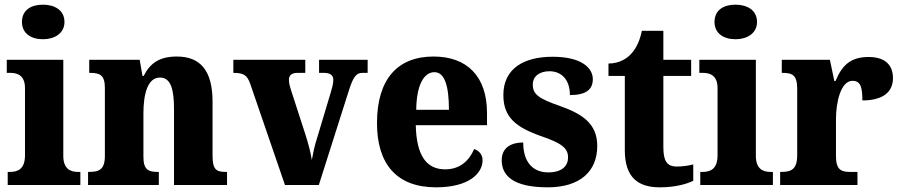

<svg xmlns="http://www.w3.org/2000/svg" viewBox="-20 -792 3857 822"><path d="M164 -624C213 -624 256 -649 256 -698C256 -749 213 -772 164 -772C113 -772 74 -749 74 -698C74 -649 113 -624 164 -624ZM13 0H324V-56H314C281 -56 251 -69 251 -125V-536H9V-480H25C57 -480 87 -467 87 -415V-127C87 -70 58 -56 24 -56H13Z M357 0H660V-56H656C615 -56 594 -65 594 -121V-306C594 -387 611 -460 665 -460C711 -460 725 -410 725 -325V0H952V-56H948C906 -56 890 -65 890 -126V-357C890 -492 836 -550 737 -550C663 -550 623 -522 595 -467H590L578 -536H362V-480H366C407 -480 429 -471 429 -416V-124C429 -65 403 -56 361 -56H357Z M1051 -434 1200 0H1345L1475 -409C1494 -467 1507 -480 1532 -480H1554V-536H1346V-480H1368C1394 -480 1407 -469 1407 -451C1407 -432 1402 -417 1396 -396L1336 -196C1327 -169 1320 -135 1315 -107C1310 -140 1300 -177 1287 -218L1226 -406C1222 -419 1217 -434 1217 -450C1217 -469 1228 -480 1253 -480H1287V-536H979V-480C1022 -480 1038 -471 1051 -434Z M1847 10C1988 10 2046 -50 2046 -106C2046 -130 2031 -147 2010 -154C1989 -105 1950 -67 1886 -67C1806 -67 1763 -125 1760 -256H2065V-308C2065 -467 1978 -550 1836 -550C1682 -550 1594 -453 1594 -265C1594 -91 1677 10 1847 10ZM1902 -322H1762C1763 -426 1794 -483 1840 -483C1884 -483 1902 -423 1902 -322Z M2325 10C2464 10 2537 -59 2537 -167C2537 -263 2473 -304 2378 -338C2286 -370 2261 -388 2261 -430C2261 -467 2292 -487 2332 -487C2384 -487 2420 -451 2420 -385C2488 -385 2518 -408 2518 -453C2518 -501 2470 -549 2346 -549C2219 -549 2135 -496 2135 -385C2135 -289 2190 -246 2300 -208C2380 -180 2412 -160 2412 -118C2412 -83 2388 -54 2327 -54C2263 -54 2220 -96 2220 -182C2174 -182 2128 -164 2128 -106C2128 -40 2177 10 2325 10Z M2805 10C2877 10 2926 -7 2948 -18V-88C2928 -83 2903 -79 2878 -79C2834 -79 2820 -104 2820 -163V-467H2939V-536H2820V-660H2728C2719 -616 2703 -585 2685 -565C2667 -543 2633 -520 2585 -520V-467H2655V-149C2655 -31 2713 10 2805 10Z M3129 -624C3178 -624 3221 -649 3221 -698C3221 -749 3178 -772 3129 -772C3078 -772 3039 -749 3039 -698C3039 -649 3078 -624 3129 -624ZM2978 0H3289V-56H3279C3246 -56 3216 -69 3216 -125V-536H2974V-480H2990C3022 -480 3052 -467 3052 -415V-127C3052 -70 3023 -56 2989 -56H2978Z M3320 0H3651V-56H3619C3583 -56 3559 -64 3559 -123V-282C3559 -353 3579 -446 3630 -446C3665 -446 3672 -417 3672 -362C3752 -362 3803 -392 3803 -458C3803 -511 3772 -548 3699 -548C3625 -548 3586 -516 3557 -445H3552L3533 -536H3327V-480H3330C3372 -480 3393 -471 3393 -412V-128C3393 -65 3366 -56 3324 -56H3320Z"/></svg>

Font: Noto Serif Tamil SemiCondensed ExtraBold
Style: Regular
Weight: 800
Width: 4
Designer: Indian Type Foundry, Tom Grace, and the Monotype Design Team
Foundry: Monotype Imaging Inc.
Version: Version 2.004